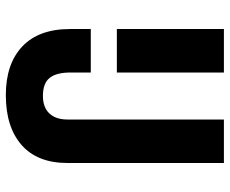

<svg xmlns="http://www.w3.org/2000/svg" viewBox="-85 -684 792 662"><g transform="rotate(90 311.0 -353.0)"><path d="M230 -729V-359.9H80.1V-729ZM542 -189.9Q542 -85.9 480 -31.5Q418 22.9 308.1 22.9Q200.2 22.9 140.1 -33.9Q80.1 -90.8 80.1 -198.2V-270H230V-200.2Q230 -151.4 248.5 -128.2Q267.1 -105 311 -105Q350.1 -105 371.1 -127.2Q392.1 -149.4 392.1 -189.9V-729H542Z"/></g></svg>

Font: Miedinger*
Style: Bold
Weight: 700
Version: Version 001.000